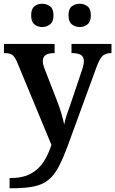

<svg xmlns="http://www.w3.org/2000/svg" viewBox="-20 -770 614 1023"><path d="M31 179Q100 179 143 156Q186 133 212 92.5Q238 52 254 2L72 -437Q59 -468 45.5 -477.5Q32 -487 5 -487H1V-536H271V-487H268Q208 -487 208 -445Q208 -428 217 -405L283 -235Q296 -203 307 -165.5Q318 -128 322 -106Q327 -132 335.5 -158Q344 -184 353 -207L417 -397Q421 -408 424 -421.5Q427 -435 427 -444Q427 -467 411.5 -477Q396 -487 365 -487H361V-536H574V-487H570Q542 -487 526 -471.5Q510 -456 494 -412L343 1Q317 72 293.5 117Q270 162 239.5 187.5Q209 213 162.5 223Q116 233 45 233H31ZM405 -626Q381 -626 363 -640Q345 -654 345 -688Q345 -723 363 -736.5Q381 -750 405 -750Q428 -750 446 -736.5Q464 -723 464 -688Q464 -654 446 -640Q428 -626 405 -626ZM205 -626Q181 -626 163.5 -640Q146 -654 146 -688Q146 -723 163.5 -736.5Q181 -750 205 -750Q228 -750 246.5 -736.5Q265 -723 265 -688Q265 -654 246.5 -640Q228 -626 205 -626Z"/></svg>

Font: Noto Serif Malayalam SemiBold
Style: Regular
Weight: 600
Designer: Indian type Foundry, Jelle Bosma, Monotype Design Team
Foundry: Monotype Imaging Inc.
Version: Version 2.104; ttfautohint (v1.8.4.7-5d5b)